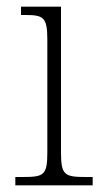

<svg xmlns="http://www.w3.org/2000/svg" viewBox="-20 -556 306 576"><path d="M26 0H258V-25H238C174 -25 163 -30 163 -99V-536H43V-511H55C110 -511 122 -505 122 -437V-98C122 -30 111 -25 48 -25H26Z"/></svg>

Font: Noto Serif Myanmar SemiCondensed ExtraLight
Style: Regular
Weight: 200
Width: 4
Designer: Ben Mitchell and the Monotype Design Team
Foundry: Monotype Imaging Inc.
Version: Version 2.106